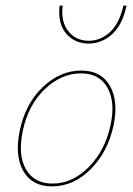

<svg xmlns="http://www.w3.org/2000/svg" viewBox="-20 -660 474 683"><path d="M295 -505Q246 -505 215.5 -540.5Q185 -576 192 -640H203Q196 -583 223 -549Q250 -515 296 -515Q337 -515 370.5 -545Q404 -575 419 -640H430Q416 -572 379 -538.5Q342 -505 295 -505ZM165 3Q94 3 63 -51.5Q32 -106 50 -194Q70 -291 132 -350Q194 -409 269 -409Q340 -409 371 -354.5Q402 -300 384 -214Q364 -120 303 -58.5Q242 3 165 3ZM167 -7Q238 -7 296 -66Q354 -125 373 -214Q391 -296 362.5 -347.5Q334 -399 268 -399Q198 -399 139 -342.5Q80 -286 61 -194Q43 -108 72.5 -57.5Q102 -7 167 -7Z"/></svg>

Font: EauTestInfant Hairline
Style: Italic
Weight: 250
Italic angle: -12°
Designer: Christian Thalmann (Catharsis Fonts)
Version: Version 0.001;PS 000.001;hotconv 1.0.88;makeotf.lib2.5.64775